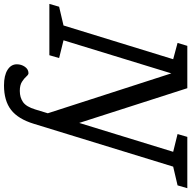

<svg xmlns="http://www.w3.org/2000/svg" viewBox="-40 -729 980 984"><g transform="rotate(90 450.0 -237.0)"><path d="M592.5 79.5Q568 160 521.2 196.2Q474.5 232.5 395.5 232.5Q345 232.5 316.2 214.5Q287.5 196.5 287.5 166.5Q287.5 144 300 125.8Q312.5 107.5 332.5 107Q340 106.5 349.8 117.8Q359.5 129 376.8 140.2Q394 151.5 424 151.5Q457.5 151.5 481.2 135Q505 118.5 519 72L538.5 8L334 -625L164.5 -72.5L255.5 -50L241 0H-22L-7.5 -50L88.5 -72.5L261.5 -634.5L178 -657L193 -707H410L588 -153L736 -634.5L645 -657L659.5 -707H922.5L908 -657L812 -634.5Z"/></g></svg>

Font: Newsreader Caption
Style: Italic
Weight: 400
Italic angle: -17°
Designer: Hugues Gentile
Foundry: Production Type
Version: Version 1.001